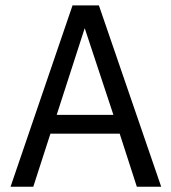

<svg xmlns="http://www.w3.org/2000/svg" viewBox="-20 -708 650 728"><path d="M255 -687.5 20 0H106.2L171.2 -201.2H433.8L498.8 0H591.2L355 -687.5ZM195 -272.5 301.2 -601.2 410 -272.5Z"/></svg>

Font: Cambay
Style: Regular
Weight: 400
Version: Version 1.180;PS 001.180;hotconv 1.0.70;makeotf.lib2.5.58329